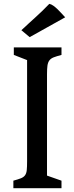

<svg xmlns="http://www.w3.org/2000/svg" viewBox="-20 -997 394 1017"><path d="M50.8 -40Q76.2 -46.9 90.8 -52.7Q105.5 -58.6 112.8 -68.8Q120.1 -79.1 121.8 -96.2Q123.5 -113.3 123.5 -142.6V-678.7L53.2 -706.1V-746.1H305.7V-706.1Q279.8 -699.2 264.6 -693.4Q249.5 -687.5 241.7 -677.2Q233.9 -667 231.4 -649.9Q229 -632.8 229 -603.5V-66.9L305.7 -40V0H50.8ZM93.3 -836.9Q112.3 -855 130.9 -871.8Q149.4 -888.7 167.7 -905.3Q186 -921.9 204.3 -939.5Q222.7 -957 241.2 -976.6Q251.5 -974.6 262.5 -966.8Q273.4 -959 284.4 -948.5Q295.4 -938 305.9 -926.3Q316.4 -914.6 325.2 -905.3L137.2 -800.3Z"/></svg>

Font: Donegal One
Style: Regular
Weight: 400
Designer: Gary Lonergan
Foundry: Sorkin Type Co.
Version: Version 1.004